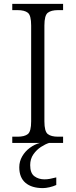

<svg xmlns="http://www.w3.org/2000/svg" viewBox="-20 -734 388 986"><path d="M43 0V-32H70Q106 -32 123 -45.5Q140 -59 140 -111V-603Q140 -655 123 -668.5Q106 -682 70 -682H43V-714H304V-682H278Q243 -682 225.5 -668.5Q208 -655 208 -603V-111Q208 -59 225.5 -45.5Q243 -32 278 -32H304V0ZM200 232Q143 232 111 205Q79 178 79 125Q79 95 94 69Q109 43 133.5 25Q158 7 185 0H232Q213 6 190.5 20.5Q168 35 151.5 58.5Q135 82 135 114Q135 155 156.5 171Q178 187 208 187Q222 187 236 184.5Q250 182 269 177V216Q254 223 234.5 227.5Q215 232 200 232Z"/></svg>

Font: Noto Serif Gurmukhi Light
Style: Regular
Weight: 300
Designer: Vaibhav Singh and the Monotype Design Team
Foundry: Monotype Imaging Inc.
Version: Version 2.004; ttfautohint (v1.8.4.7-5d5b)